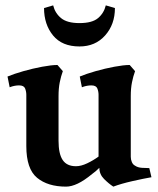

<svg xmlns="http://www.w3.org/2000/svg" viewBox="-20 -679 590 715"><path d="M467 -95Q467 -85 471 -75.5Q475 -66 483 -62Q493 -55 509 -54Q525 -53 536 -53L544 -19Q515 -14 473 -4.5Q431 5 402 16Q385 5 367.5 -12.5Q350 -30 350 -54Q343 -47 336.5 -41.5Q330 -36 323 -31Q294 -7 270 4.5Q246 16 226 16Q158 16 118 -17Q78 -50 78 -135V-326Q78 -338 73.5 -349.5Q69 -361 51 -361Q43 -361 35 -359.5Q27 -358 21.5 -356Q16 -354 16 -354L8 -394Q32 -404 67 -414Q102 -424 137 -430.5Q172 -437 194 -437L214 -414Q207 -395 202.5 -372.5Q198 -350 198 -321V-155Q198 -106 213.5 -83Q229 -60 263 -60Q282 -60 305 -71Q328 -82 347 -96V-326Q347 -338 342.5 -349.5Q338 -361 320 -361Q312 -361 304 -359.5Q296 -358 290.5 -356Q285 -354 285 -354L277 -394Q301 -404 336 -414Q371 -424 406 -430.5Q441 -437 463 -437L483 -414Q476 -395 471.5 -372.5Q467 -350 467 -321ZM408 -649 374 -659Q367 -630 345 -611.5Q323 -593 276 -593Q230 -593 207.5 -611.5Q185 -630 178 -659L144 -649Q144 -588 177.5 -547Q211 -506 276 -506Q335 -506 371.5 -547Q408 -588 408 -649Z"/></svg>

Font: Buenard
Style: Regular
Weight: 400
Version: Version 2.000